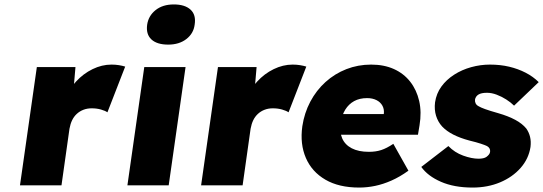

<svg xmlns="http://www.w3.org/2000/svg" viewBox="-20 -835 2447 865"><path d="M70 0 146 -533H320L305 -358L270 -388Q290 -432 322.5 -467.5Q355 -503 397 -523.5Q439 -544 482 -544Q500 -544 515.5 -541.5Q531 -539 544 -535L464 -329Q454 -336 435 -341.5Q416 -347 393 -347Q373 -347 356 -340.5Q339 -334 326 -322Q313 -310 305 -293.5Q297 -277 293 -255L257 0Z M554 0 630 -533H816L740 0ZM738 -634Q687 -634 662 -657.5Q637 -681 643 -724Q649 -764 681 -789.5Q713 -815 763 -815Q813 -815 838.5 -791.5Q864 -768 857 -724Q852 -684 819.5 -659Q787 -634 738 -634Z M886 0 962 -533H1136L1121 -358L1086 -388Q1106 -432 1138.5 -467.5Q1171 -503 1213 -523.5Q1255 -544 1298 -544Q1316 -544 1331.5 -541.5Q1347 -539 1360 -535L1280 -329Q1270 -336 1251 -341.5Q1232 -347 1209 -347Q1189 -347 1172 -340.5Q1155 -334 1142 -322Q1129 -310 1121 -293.5Q1113 -277 1109 -255L1073 0Z M1598 10Q1507 10 1446 -25.5Q1385 -61 1358 -123.5Q1331 -186 1342 -266Q1351 -326 1378 -377Q1405 -428 1446.5 -465.5Q1488 -503 1540.5 -523.5Q1593 -544 1652 -544Q1710 -544 1754.5 -524Q1799 -504 1828 -467Q1857 -430 1868.5 -380Q1880 -330 1870 -270L1863 -228H1443L1433 -321H1727L1706 -301L1709 -320Q1712 -342 1703 -358.5Q1694 -375 1676 -384Q1658 -393 1634 -393Q1600 -393 1575.5 -379.5Q1551 -366 1535.5 -341Q1520 -316 1515 -281Q1509 -241 1521.5 -212Q1534 -183 1564.5 -167Q1595 -151 1642 -151Q1673 -151 1697.5 -159Q1722 -167 1752 -187L1820 -66Q1781 -38 1743.5 -21.5Q1706 -5 1670 2.5Q1634 10 1598 10Z M2109 10Q2026 10 1966.5 -16Q1907 -42 1878 -83L2000 -177Q2028 -148 2066.5 -134Q2105 -120 2136 -120Q2147 -120 2156.5 -122Q2166 -124 2172 -128.5Q2178 -133 2182.5 -138.5Q2187 -144 2188 -151Q2190 -168 2174 -177Q2166 -181 2146.5 -187.5Q2127 -194 2094 -202Q2053 -213 2022.5 -228.5Q1992 -244 1972 -265Q1953 -286 1944.5 -313.5Q1936 -341 1940 -374Q1946 -414 1968.5 -445Q1991 -476 2026 -498.5Q2061 -521 2103 -532.5Q2145 -544 2187 -544Q2234 -544 2274 -534.5Q2314 -525 2348 -507.5Q2382 -490 2407 -465L2296 -359Q2281 -374 2260.5 -387Q2240 -400 2217.5 -408.5Q2195 -417 2174 -417Q2161 -417 2151.5 -415Q2142 -413 2135.5 -409Q2129 -405 2125 -399Q2121 -393 2120 -386Q2119 -377 2123 -369Q2127 -361 2137 -356Q2145 -351 2165.5 -343.5Q2186 -336 2225 -325Q2270 -312 2301.5 -295Q2333 -278 2351 -256Q2363 -239 2368 -218.5Q2373 -198 2370 -173Q2362 -120 2325.5 -78.5Q2289 -37 2233 -13.5Q2177 10 2109 10Z"/></svg>

Font: Lexend ExtBd
Style: Italic
Weight: 800
Italic angle: -8.13011°
Designer: Bonnie Shaver-Troup, Thomas Jockin
Foundry: Lexend
Version: Version 1.007